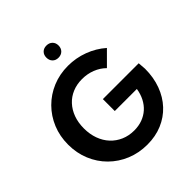

<svg xmlns="http://www.w3.org/2000/svg" viewBox="-251 -1120 1306 1306"><g transform="rotate(-45 402.0 -466.5)"><path d="M588.9 -548.3Q556.6 -580.6 512 -598.1Q467.3 -615.7 416.5 -615.7Q365.7 -615.7 323.7 -598.1Q281.7 -580.6 251.5 -547.9Q221.2 -515.1 204.6 -470Q188 -424.8 188 -369.1Q188 -313.5 204.8 -267.1Q221.7 -220.7 252.7 -187.3Q283.7 -153.8 326.4 -135.3Q369.1 -116.7 420.9 -116.7Q463.9 -116.7 499.8 -129.9Q535.6 -143.1 563 -167.5Q590.3 -191.9 608.2 -226.6Q626 -261.2 632.8 -304.2H420.4V-418.9H765.1L769.5 -362.3Q769.5 -278.8 743.9 -209.5Q718.3 -140.1 671.4 -90.1Q624.5 -40 559.8 -12.7Q495.1 14.6 416.5 14.6Q335 14.6 265.4 -14.2Q195.8 -43 143.8 -94.7Q91.8 -146.5 63 -216.1Q34.2 -285.6 34.2 -366.7Q34.2 -447.8 62.7 -516.8Q91.3 -585.9 142.8 -637.7Q194.3 -689.5 263.2 -718.3Q332 -747.1 413.1 -747.1Q488.8 -747.1 559.6 -720.7Q630.4 -694.3 686 -645.5ZM406.2 -831.1Q379.9 -831.1 364 -847.4Q348.1 -863.8 348.1 -890.1Q348.1 -916 364 -932.1Q379.9 -948.2 406.2 -948.2Q432.6 -948.2 449 -932.1Q465.3 -916 465.3 -890.1Q465.3 -863.8 449 -847.4Q432.6 -831.1 406.2 -831.1Z"/></g></svg>

Font: Kumbh Sans
Style: Bold
Weight: 700
Version: Version 1.005